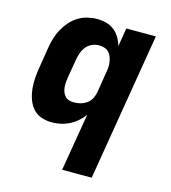

<svg xmlns="http://www.w3.org/2000/svg" viewBox="-110 -617 821 922"><g transform="rotate(15 300.0 -156.5)"><path d="M284 215 332 -71Q318 -52 300 -36.5Q282 -21 261.5 -11Q241 -1 219 3.5Q197 8 176 8Q148 8 123 -1Q98 -10 81.5 -29.5Q65 -49 56.5 -74Q48 -99 45.5 -125.5Q43 -152 45 -180Q47 -208 52 -235L68 -335Q72 -359 79 -382.5Q86 -406 98 -428Q110 -450 127 -469.5Q144 -489 165.5 -502.5Q187 -516 211.5 -522Q236 -528 259 -528Q283 -528 305.5 -522Q328 -516 345 -502.5Q362 -489 373.5 -469.5Q385 -450 391 -428L406 -520H553L431 215ZM255 -112Q271 -112 287.5 -116.5Q304 -121 318 -131Q332 -141 340 -156.5Q348 -172 351 -188Q355 -213 359 -238Q363 -263 367 -288Q370 -302 371 -316Q372 -330 370 -343Q368 -356 363.5 -368.5Q359 -381 350 -390.5Q341 -400 328 -404Q315 -408 301 -408Q284 -408 267.5 -401Q251 -394 239 -380Q227 -366 221 -349Q215 -332 212 -316L195 -216Q193 -203 192.5 -191Q192 -179 193.5 -167Q195 -155 199.5 -144.5Q204 -134 212 -126Q220 -118 231.5 -115Q243 -112 255 -112Z"/></g></svg>

Font: Iosevka SS04 Heavy Extended
Style: Italic
Weight: 900
Width: 7
Italic angle: -9°
Monospace: yes
Designer: Belleve Invis
Foundry: Belleve Invis
Version: Version 19.0.0; ttfautohint (v1.8.4)